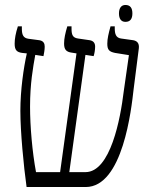

<svg xmlns="http://www.w3.org/2000/svg" viewBox="-20 -753 615 773"><path d="M485 -665C505 -665 513 -678 513 -699C513 -720 505 -733 485 -733C468 -733 459 -720 459 -699C459 -677 468 -665 485 -665ZM87 0H325C475 0 509 -315 518 -394L539 -559C541 -579 532 -588 517 -591L467 -598C447 -601 442 -616 442 -639V-647H425C417 -618 412 -597 412 -577C412 -553 419 -545 443 -540L499 -531L478 -384C465 -276 425 -60 324 -60H259L324 -532L357 -527C360 -536 363 -552 363 -565C363 -579 357 -588 342 -591L294 -598C274 -601 268 -611 268 -637V-647H251C243 -620 238 -598 238 -578C238 -554 246 -544 269 -541L288 -538L222 -60H125C110 -141 101 -243 101 -324C101 -416 113 -482 122 -532L155 -527C157 -537 160 -552 160 -565C160 -577 156 -588 139 -591L94 -597C75 -600 68 -611 68 -637V-647H52C43 -619 39 -597 39 -577C39 -552 47 -543 69 -540L88 -538C75 -480 62 -390 62 -307C62 -223 75 -86 87 0Z"/></svg>

Font: Noto Serif Hebrew Condensed Light
Style: Regular
Weight: 300
Width: 3
Designer: Monotype Design Team
Foundry: Monotype Imaging Inc.
Version: Version 2.004